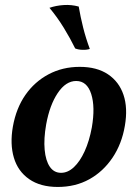

<svg xmlns="http://www.w3.org/2000/svg" viewBox="-20 -732 545 761"><path d="M209 9Q140 9 95.5 -22Q51 -53 35 -107Q19 -161 31 -230Q44 -303 80.5 -355.5Q117 -408 172.5 -437.5Q228 -467 296 -467Q364 -467 408 -437.5Q452 -408 469.5 -356Q487 -304 475 -234Q463 -162 426 -107Q389 -52 334 -21.5Q279 9 209 9ZM222 -47Q249 -47 273 -69.5Q297 -92 315.5 -132.5Q334 -173 344 -227Q358 -308 341.5 -359.5Q325 -411 282 -411Q241 -411 209 -363.5Q177 -316 163 -239Q153 -182 157 -138.5Q161 -95 177.5 -71Q194 -47 222 -47ZM292 -706Q299 -665 309.5 -623Q320 -581 336 -538Q324 -534 307 -534.5Q290 -535 278 -540Q259 -579 233 -621.5Q207 -664 176 -701Q202 -710 232.5 -712Q263 -714 292 -706Z"/></svg>

Font: Vollkorn SemiBold
Style: Italic
Weight: 600
Italic angle: -11°
Designer: Friedrich Althausen
Foundry: Friedrich Althausen
Version: Version 5.000